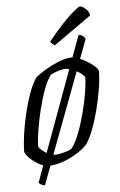

<svg xmlns="http://www.w3.org/2000/svg" viewBox="-57 -777 569 907"><g transform="rotate(-5 227.5 -323.5)"><path d="M223 -564Q217 -568 210 -574Q203 -580 203 -584Q240 -630 272.5 -664.5Q305 -699 328 -718Q351 -737 358 -737Q366 -737 383 -723Q400 -709 401 -690ZM119 90Q103 90 90 76L119 -4Q94 -13 68.5 -34Q43 -55 35 -74Q35 -111 42 -160.5Q49 -210 61.5 -261Q74 -312 90 -355Q106 -398 124 -422Q141 -436 169 -453Q197 -470 230 -484Q263 -498 292 -500H301Q312 -531 322 -557.5Q332 -584 339 -603Q351 -603 360 -595.5Q369 -588 370 -580L336 -490Q363 -479 389.5 -459.5Q416 -440 420 -426Q420 -391 412.5 -343.5Q405 -296 392.5 -246.5Q380 -197 363.5 -153.5Q347 -110 328 -83Q297 -51 247 -27Q197 -3 153 0ZM140 -61 281 -446Q272 -449 264 -449Q235 -449 193 -428Q175 -406 159 -363Q143 -320 130.5 -269Q118 -218 110.5 -171Q103 -124 103 -93Q110 -83 120 -75Q130 -67 140 -61ZM171 -50Q174 -49 180 -49Q188 -49 203.5 -52Q219 -55 234.5 -60Q250 -65 258 -70Q277 -93 294 -136.5Q311 -180 324.5 -230.5Q338 -281 345.5 -327.5Q353 -374 353 -402Q343 -418 315 -433Z"/></g></svg>

Font: Texturina Thin
Style: Italic
Weight: 100
Italic angle: -11°
Designer: Guillermo Torres Carreño
Foundry: Omnibus-Type
Version: Version 1.002; ttfautohint (v1.8.3)